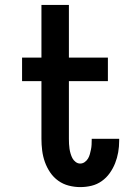

<svg xmlns="http://www.w3.org/2000/svg" viewBox="-20 -755 540 783"><path d="M307 8Q284 8 260.5 2Q237 -4 217.5 -18Q198 -32 184.5 -52Q171 -72 163 -94.5Q155 -117 152 -141Q149 -165 149 -189V-424H70V-520H149V-735H261V-520H420V-424H261V-189Q261 -178 261.5 -168Q262 -158 263.5 -148Q265 -138 268 -128Q271 -118 275.5 -109.5Q280 -101 288.5 -94.5Q297 -88 307 -88Q317 -88 325.5 -94Q334 -100 339 -108.5Q344 -117 346.5 -126.5Q349 -136 351 -145.5Q353 -155 353.5 -165Q354 -175 354 -184V-189H466V-180Q466 -157 462 -134Q458 -111 449.5 -89.5Q441 -68 427.5 -49Q414 -30 395 -16.5Q376 -3 353.5 2.5Q331 8 307 8Z"/></svg>

Font: Iosevka Fixed
Style: Bold
Weight: 700
Monospace: yes
Designer: Belleve Invis
Foundry: Belleve Invis
Version: Version 32.3.0